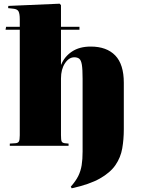

<svg xmlns="http://www.w3.org/2000/svg" viewBox="-20 -789 765 1039"><path d="M368 230 363 221Q390 191 403.5 163.5Q417 136 422 104.5Q427 73 427 31V-363Q427 -414 423 -438.5Q419 -463 409 -471Q399 -479 382 -479Q353 -479 331.5 -446.5Q310 -414 310 -364V-58Q310 -32 313.5 -24Q317 -16 330 -14L351 -12V0H33V-12L64 -14Q77 -15 82 -23Q87 -31 87 -57V-628H10L13 -644H87V-685Q87 -714 80.5 -727Q74 -740 51 -742L24 -745L25 -757L303 -769L310 -761V-644H410V-628H310V-439H311Q329 -483 369.5 -510Q410 -537 471 -537Q557 -537 603.5 -489Q650 -441 650 -341V-90Q650 -35 641.5 14Q633 63 605 104Q577 145 520.5 177Q464 209 368 230Z"/></svg>

Font: Literata 72pt Black
Style: Regular
Weight: 900
Designer: Latin by Veronika Burian and Jose Scaglione. Greek by Irene Vlachou. Cyrillic by Vera Evstafieva.
Foundry: TypeTogether
Version: Version 3.002